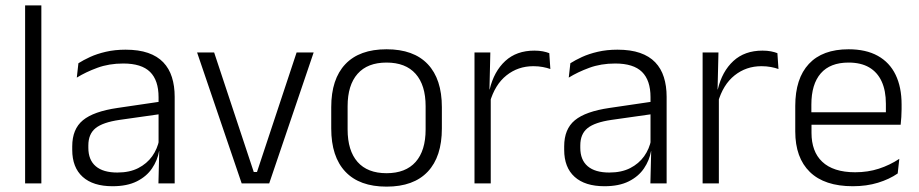

<svg xmlns="http://www.w3.org/2000/svg" viewBox="-20 -683 3422 715"><path d="M73.5 0V-663H134V0Z M570 0 573 -121.5 570.5 -131V-288.5V-321Q570.5 -384 538.8 -415.2Q507 -446.5 439 -446.5Q386 -446.5 342.5 -430.5Q299 -414.5 266 -394L272 -447.5Q290 -459 315.5 -470.8Q341 -482.5 374.2 -490.2Q407.5 -498 447.5 -498Q496.5 -498 531.2 -486Q566 -474 588 -451Q610 -428 620.2 -395.5Q630.5 -363 630.5 -322.5V0ZM399 10.5Q326.5 10.5 287.8 -24.5Q249 -59.5 249 -125V-138Q249 -202.5 288.8 -235.2Q328.5 -268 417.5 -281L580.5 -305L583.5 -259L425 -236.5Q363 -227.5 336 -205.8Q309 -184 309 -141.5V-132.5Q309 -87.5 336.5 -64Q364 -40.5 417 -40.5Q462.5 -40.5 494.8 -57Q527 -73.5 546.8 -101.2Q566.5 -129 573 -163.5L585 -120.5H572.5Q566.5 -86 546.2 -56Q526 -26 489.8 -7.8Q453.5 10.5 399 10.5Z M937 -42.5 1084.5 -487.5H1148L982.5 0H880L714 -487.5H777.5L925 -42.5Z M1419.5 12Q1318.5 12 1266 -43.8Q1213.5 -99.5 1213.5 -204.5V-284Q1213.5 -388.5 1266 -444Q1318.5 -499.5 1419.5 -499.5Q1520.5 -499.5 1573 -444Q1625.5 -388.5 1625.5 -284V-204.5Q1625.5 -99.5 1573 -43.8Q1520.5 12 1419.5 12ZM1419.5 -38Q1490.5 -38 1527.8 -80Q1565 -122 1565 -201V-287.5Q1565 -366 1527.8 -408Q1490.5 -450 1419.5 -450Q1348.5 -450 1311.5 -408Q1274.5 -366 1274.5 -287.5V-201Q1274.5 -122 1311.5 -80Q1348.5 -38 1419.5 -38Z M1804 -301.5 1788.5 -348 1803.5 -350Q1819.5 -417 1861.5 -455.8Q1903.5 -494.5 1970 -494.5Q1987.5 -494.5 2001.5 -491.8Q2015.5 -489 2025.5 -485L2029.5 -426Q2017 -430.5 2001 -433.5Q1985 -436.5 1966 -436.5Q1909 -436.5 1866 -402.2Q1823 -368 1804 -301.5ZM1747 0V-487.5H1806L1802.5 -341L1807.5 -336V0Z M2402 0 2405 -121.5 2402.5 -131V-288.5V-321Q2402.5 -384 2370.8 -415.2Q2339 -446.5 2271 -446.5Q2218 -446.5 2174.5 -430.5Q2131 -414.5 2098 -394L2104 -447.5Q2122 -459 2147.5 -470.8Q2173 -482.5 2206.2 -490.2Q2239.5 -498 2279.5 -498Q2328.5 -498 2363.2 -486Q2398 -474 2420 -451Q2442 -428 2452.2 -395.5Q2462.5 -363 2462.5 -322.5V0ZM2231 10.5Q2158.5 10.5 2119.8 -24.5Q2081 -59.5 2081 -125V-138Q2081 -202.5 2120.8 -235.2Q2160.5 -268 2249.5 -281L2412.5 -305L2415.5 -259L2257 -236.5Q2195 -227.5 2168 -205.8Q2141 -184 2141 -141.5V-132.5Q2141 -87.5 2168.5 -64Q2196 -40.5 2249 -40.5Q2294.5 -40.5 2326.8 -57Q2359 -73.5 2378.8 -101.2Q2398.5 -129 2405 -163.5L2417 -120.5H2404.5Q2398.5 -86 2378.2 -56Q2358 -26 2321.8 -7.8Q2285.5 10.5 2231 10.5Z M2653.5 -301.5 2638 -348 2653 -350Q2669 -417 2711 -455.8Q2753 -494.5 2819.5 -494.5Q2837 -494.5 2851 -491.8Q2865 -489 2875 -485L2879 -426Q2866.5 -430.5 2850.5 -433.5Q2834.5 -436.5 2815.5 -436.5Q2758.5 -436.5 2715.5 -402.2Q2672.5 -368 2653.5 -301.5ZM2596.5 0V-487.5H2655.5L2652 -341L2657 -336V0Z M3156 10.5Q3050.5 10.5 2996 -42.5Q2941.5 -95.5 2941.5 -193.5V-288.5Q2941.5 -390.5 2992.2 -445Q3043 -499.5 3140 -499.5Q3205 -499.5 3249 -475Q3293 -450.5 3315.2 -404.5Q3337.5 -358.5 3337.5 -294V-276.5Q3337.5 -262 3336.5 -247.5Q3335.5 -233 3334 -218.5H3278Q3279 -240.5 3279 -260.2Q3279 -280 3279 -296.5Q3279 -345.5 3263.2 -379.8Q3247.5 -414 3216.8 -432Q3186 -450 3140 -450Q3071.5 -450 3036.5 -409.8Q3001.5 -369.5 3001.5 -293.5V-246L3002 -238V-187.5Q3002 -154 3011.8 -127Q3021.5 -100 3041.8 -80.8Q3062 -61.5 3092.8 -51.5Q3123.5 -41.5 3164.5 -41.5Q3212 -41.5 3252.8 -54.8Q3293.5 -68 3329 -91.5L3323 -37Q3292 -15.5 3249.5 -2.5Q3207 10.5 3156 10.5ZM2973 -218.5V-265H3320.5V-218.5Z"/></svg>

Font: Anek Odia Medium Light
Style: Regular
Weight: 300
Version: Version 1.003